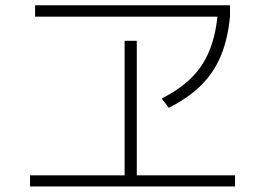

<svg xmlns="http://www.w3.org/2000/svg" viewBox="-20 -708 978 708"><path d="M90.8 -61.5H439.5V-557.6H484.4V-61.5H846.7V-20.5H90.8ZM109.4 -688.5H828.1V-646.5Q819.8 -563 794.2 -501.7Q768.6 -440.4 721.9 -393.8Q675.3 -347.2 602.5 -310.5L576.2 -344.7Q641.6 -377.9 684.1 -419.4Q726.6 -460.9 750.2 -516.4Q773.9 -571.8 781.7 -646.5H109.4Z"/></svg>

Font: Pretendard ExtraLight
Style: Regular
Weight: 200
Designer: Base glyphs from Inter by Rasmus Andersson; Hangeul glyphs from Noto Sans CJK(Source Han Sans) by Jang Soo-young and Kan
Foundry: Kil Hyung-jin
Version: Version 1.309